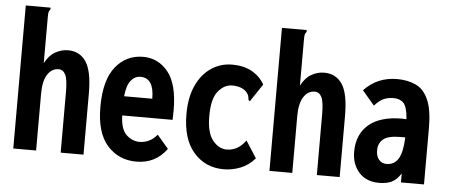

<svg xmlns="http://www.w3.org/2000/svg" viewBox="-48 -778 2095 896"><g transform="rotate(5 1000.0 -329.5)"><path d="M39 -670H155V-661Q149 -655 147.5 -647.5Q146 -640 146 -624V-409Q165 -446 194 -462.5Q223 -479 254 -479Q309 -479 338.5 -435Q368 -391 368 -286V0H261V-285Q261 -343 250 -365Q239 -387 218 -387Q186 -387 166 -356.5Q146 -326 146 -266V0H39Z M616 11Q533 11 480 -48.5Q427 -108 427 -229Q427 -355 477 -417Q527 -479 606 -479Q677 -479 723 -422Q769 -365 769 -243Q769 -232 768.5 -220Q768 -208 768 -198H532Q534 -134 560.5 -108.5Q587 -83 621 -82Q672 -82 705 -123L758 -61Q706 11 616 11ZM533 -288H665Q665 -385 602 -385Q575 -385 556.5 -362Q538 -339 533 -288Z M1026 11Q939 11 884.5 -51.5Q830 -114 830 -231Q830 -309 855.5 -364.5Q881 -420 925 -449.5Q969 -479 1024 -479Q1077 -479 1115 -458Q1153 -437 1175 -399L1125 -324L1120 -316L1113 -321Q1112 -328 1110.5 -337Q1109 -346 1099 -358Q1086 -371 1069 -376.5Q1052 -382 1031 -382Q995 -382 966 -347.5Q937 -313 937 -230Q937 -153 965.5 -117.5Q994 -82 1031 -82Q1056 -82 1078 -93.5Q1100 -105 1120 -132L1171 -53Q1143 -20 1104.5 -4.5Q1066 11 1026 11Z M1239 -670H1355V-661Q1349 -655 1347.5 -647.5Q1346 -640 1346 -624V-409Q1365 -446 1394 -462.5Q1423 -479 1454 -479Q1509 -479 1538.5 -435Q1568 -391 1568 -286V0H1461V-285Q1461 -343 1450 -365Q1439 -387 1418 -387Q1386 -387 1366 -356.5Q1346 -326 1346 -266V0H1239Z M1754 11Q1693 11 1659 -27Q1625 -65 1625 -124Q1625 -205 1678.5 -251Q1732 -297 1836 -297Q1844 -297 1855 -296Q1851 -353 1834 -371Q1817 -389 1787 -389Q1761 -389 1740.5 -380Q1720 -371 1698 -346L1641 -413Q1703 -479 1796 -479Q1845 -479 1883 -461.5Q1921 -444 1942 -397Q1963 -350 1963 -263V0H1855V-42Q1836 -12 1812.5 -0.5Q1789 11 1754 11ZM1731 -140Q1731 -112 1744.5 -96Q1758 -80 1780 -80Q1816 -80 1835 -110Q1854 -140 1857 -211Q1851 -211 1845 -211Q1839 -211 1835 -211Q1776 -211 1753.5 -191.5Q1731 -172 1731 -140Z"/></g></svg>

Font: Inconsolata Condensed ExtraBold
Style: Regular
Weight: 800
Width: 3
Monospace: yes
Designer: Raph Levien, Cyreal, Brenton Simpson
Foundry: Raph Levien, Cyreal, Google
Version: Version 3.001; ttfautohint (v1.8.2.53-6de2)